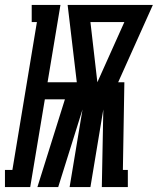

<svg xmlns="http://www.w3.org/2000/svg" viewBox="-67 -755 637 775"><path d="M-47 0V-69H-17L82 -666H61V-735H177L125 -423H243L206 -735H550L410 -423H435L429 -69H449V0H344L350 -313L298 0H214L266 -313L168 0H84L195 -354H114L55 0ZM326 -423 435 -666H298Z"/></svg>

Font: Iosevka Slab Heavy Oblique
Style: Regular
Weight: 900
Italic angle: -9°
Monospace: yes
Designer: Belleve Invis
Foundry: Belleve Invis
Version: Version 11.1.1; ttfautohint (v1.8.3)